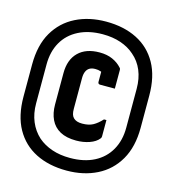

<svg xmlns="http://www.w3.org/2000/svg" viewBox="-109 -805 817 909"><g transform="rotate(15 300.0 -350.0)"><path d="M300 -715Q387 -715 451.5 -682.5Q516 -650 551.5 -586.5Q587 -523 587 -429V-272Q587 -178 550 -114Q513 -50 448 -17.5Q383 15 300 15Q213 15 148.5 -17.5Q84 -50 48.5 -113.5Q13 -177 13 -271V-428Q13 -523 50 -586.5Q87 -650 152 -682.5Q217 -715 300 -715ZM300 -653Q232 -653 182 -627.5Q132 -602 105.5 -555.5Q79 -509 79 -446V-255Q79 -206 95.5 -166.5Q112 -127 143 -99Q172 -74 211.5 -60.5Q251 -47 300 -47Q369 -47 418.5 -72.5Q468 -98 494.5 -145Q521 -192 521 -254V-445Q521 -495 504.5 -534.5Q488 -574 456 -601Q428 -626 388.5 -639.5Q349 -653 300 -653ZM308 -566Q344 -566 371 -554Q398 -542 416 -522Q419 -519 420 -517Q421 -515 421 -511Q421 -488 421 -465Q421 -442 421 -419Q403 -419 385 -419Q367 -419 349 -419Q343 -419 340.5 -422Q338 -425 338 -430Q338 -450 338 -470Q338 -490 338 -509L355 -466Q345 -477 334 -481Q323 -485 308 -485Q291 -485 280 -478.5Q269 -472 263.5 -459Q258 -446 258 -428V-277Q258 -261 261 -250.5Q264 -240 271 -233Q278 -226 288.5 -222.5Q299 -219 314 -219Q346 -219 367 -230.5Q388 -242 409 -265H421Q421 -245 421 -225Q421 -205 421 -185Q421 -181 420 -179Q419 -177 417 -174Q402 -155 372 -144.5Q342 -134 307 -134Q259 -134 228 -151Q197 -168 182 -199.5Q167 -231 167 -273V-427Q167 -493 204 -529.5Q241 -566 308 -566Z"/></g></svg>

Font: Recursive ExtraBold
Style: Regular
Weight: 800
Version: Version 1.085